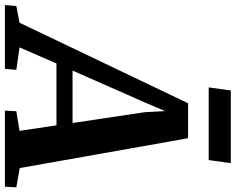

<svg xmlns="http://www.w3.org/2000/svg" viewBox="-183 -851 960 782"><g transform="rotate(90 297.0 -460.0)"><path d="M-73.5 0 -69.5 -46.5 -1.5 -59.5 326.5 -746H469L590.5 -60.5L669 -46.5L666.5 0H356.5L359 -46.5L439 -59.5L416.5 -210H164.5L99 -59.5L190.5 -46.5L186.5 0ZM193.5 -275.5H407L363 -569.5L358.5 -652.5L325 -574ZM274.5 -920H570.5L558 -830H262Z"/></g></svg>

Font: Merriweather 20pt
Style: Bold Italic
Weight: 700
Italic angle: -7.8°
Version: Version 2.101